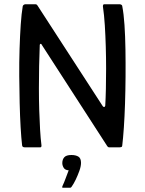

<svg xmlns="http://www.w3.org/2000/svg" viewBox="-20 -693 681 903"><path d="M463 -194Q465 -190 469.5 -190Q474 -190 475 -196Q477 -230 478 -275Q479 -320 479 -370.5Q479 -421 477.5 -473Q476 -525 473 -573.5Q470 -622 464 -663Q464 -673 470 -673H543Q547 -673 551 -670.5Q555 -668 555 -664Q562 -628 565.5 -575.5Q569 -523 570 -460.5Q571 -398 570.5 -332.5Q570 -267 568 -205.5Q566 -144 562.5 -93Q559 -42 555 -9Q555 -3 550.5 -1.5Q546 0 541 0H493Q487 0 481 -11L176 -483Q175 -487 171.5 -487Q168 -487 167 -482Q165 -434 164 -382Q163 -330 163 -277.5Q163 -225 164.5 -175.5Q166 -126 168.5 -83.5Q171 -41 175 -10Q176 0 169 0H98Q93 0 89 -1.5Q85 -3 84 -9Q80 -43 77 -94.5Q74 -146 72.5 -208Q71 -270 70.5 -335Q70 -400 72 -462.5Q74 -525 77.5 -577Q81 -629 87 -664Q88 -668 92 -670.5Q96 -673 99 -673H147Q153 -673 157 -666ZM361 73Q361 89 353.5 110Q346 131 336.5 151Q327 171 317 185Q314 190 310 190Q303 190 293.5 190Q284 190 276 190Q272 189 272 187.5Q272 186 275 179Q281 167 289 145Q297 123 303 108Q286 107 279.5 96Q273 85 273 74Q273 57 282.5 46.5Q292 36 316 36Q336 36 348.5 43.5Q361 51 361 73Z"/></svg>

Font: Glory Thin Medium
Style: Regular
Weight: 500
Version: Version 1.011